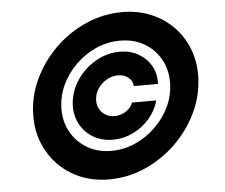

<svg xmlns="http://www.w3.org/2000/svg" viewBox="-53 -799 1018 870"><g transform="rotate(-5 456.5 -364.0)"><path d="M276.4 -363.3Q285.6 -418 319.3 -462.6Q353 -507.3 402.6 -534.2Q452.1 -561 506.3 -561Q554.7 -561 591.6 -539.8Q628.4 -518.6 648.9 -482.4Q669.4 -446.3 667 -400.4H556.6Q555.7 -424.3 536.4 -439.7Q517.1 -455.1 489.3 -455.1Q464.4 -455.1 441.2 -442.9Q418 -430.7 402.3 -409.9Q386.7 -389.2 382.3 -364.3Q378.4 -338.9 387.2 -318.1Q396 -297.4 415 -284.9Q434.1 -272.5 459 -272.5Q486.8 -272.5 510 -287.6Q533.2 -302.7 542.5 -326.7H652.8Q640.1 -281.2 608.6 -244.9Q577.1 -208.5 533.7 -187.5Q490.2 -166.5 441.9 -166.5Q387.7 -166.5 346.9 -193.1Q306.2 -219.7 286.9 -264.4Q267.6 -309.1 276.4 -363.3ZM409.7 11.2Q339.8 11.2 281.7 -12.5Q223.6 -36.1 180.9 -79.1Q138.2 -122.1 114.7 -179Q91.3 -235.8 91.3 -302.2Q91.3 -388.2 127.2 -466.6Q163.1 -544.9 224.9 -606.4Q286.6 -668 366.5 -703.4Q446.3 -738.8 533.7 -738.8Q604 -738.8 662.6 -714.6Q721.2 -690.4 763.9 -647.2Q806.6 -604 829.6 -546.1Q852.5 -488.3 851.6 -420.4Q850.1 -335.4 813.7 -257.8Q777.3 -180.2 715.6 -119.6Q653.8 -59.1 574.7 -23.9Q495.6 11.2 409.7 11.2ZM430.7 -116.7Q487.8 -116.7 539.6 -139.9Q591.3 -163.1 632.3 -202.9Q673.3 -242.7 697.3 -293.9Q721.2 -345.2 721.7 -401.4Q722.7 -460.4 696 -508.1Q669.4 -555.7 621.8 -583.3Q574.2 -610.8 512.7 -610.8Q454.6 -610.8 402.3 -587.4Q350.1 -564 309.1 -523.4Q268.1 -482.9 244.6 -431.4Q221.2 -379.9 221.2 -323.2Q221.2 -265.1 248 -218.3Q274.9 -171.4 322.3 -144Q369.6 -116.7 430.7 -116.7Z"/></g></svg>

Font: Inter 16pt ExtraBold
Style: Italic
Weight: 800
Italic angle: -9.3988°
Version: Version 4.001;git-66647c0bb